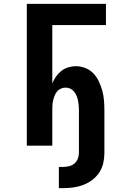

<svg xmlns="http://www.w3.org/2000/svg" viewBox="-20 -755 640 995"><path d="M306 220H285V110H306Q322 110 337.5 106.5Q353 103 365 93Q377 83 383 68Q389 53 389 38V-183Q389 -195 388 -208Q387 -221 384.5 -233.5Q382 -246 377 -258Q372 -270 364 -280Q356 -290 344.5 -295.5Q333 -301 320 -301Q307 -301 295 -295.5Q283 -290 275 -280Q267 -270 262.5 -258Q258 -246 255 -233.5Q252 -221 251.5 -208Q251 -195 251 -183V0H119V-735H529V-625H251V-323Q259 -342 270.5 -358.5Q282 -375 298 -387.5Q314 -400 334 -406Q354 -412 374 -412Q399 -412 423.5 -402Q448 -392 465 -373.5Q482 -355 493 -331.5Q504 -308 510.5 -283.5Q517 -259 519 -233.5Q521 -208 521 -183V38Q521 65 515 91Q509 117 494 139.5Q479 162 457.5 178Q436 194 411 203.5Q386 213 359.5 216.5Q333 220 306 220Z"/></svg>

Font: Iosevka SS04 XBd Ex
Style: Regular
Weight: 800
Width: 7
Monospace: yes
Designer: Belleve Invis
Foundry: Belleve Invis
Version: Version 19.0.0; ttfautohint (v1.8.4)